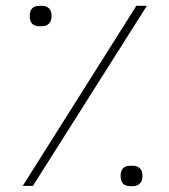

<svg xmlns="http://www.w3.org/2000/svg" viewBox="-20 -638 579 659"><path d="M448 -618H484L93 0H58ZM394 -34Q394 -69 427 -69H436Q451 -69 460 -60.5Q469 -52 469 -34Q469 -17 460 -8Q451 1 436 1H427Q394 1 394 -34ZM82 -583Q82 -618 115 -618H124Q139 -618 148 -609.5Q157 -601 157 -583Q157 -566 148 -557Q139 -548 124 -548H115Q82 -548 82 -583Z"/></svg>

Font: IBM Plex Sans Arabic ExtLt
Style: Regular
Weight: 200
Designer: Mike Abbink, Paul van der Laan, Pieter van Rosmalen, Wael Morcos, Khajak Apelian
Foundry: Bold Monday
Version: Version 1.2